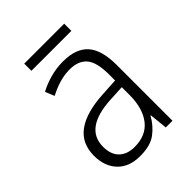

<svg xmlns="http://www.w3.org/2000/svg" viewBox="-194 -759 870 870"><g transform="rotate(-45 241.5 -324.0)"><path d="M246 -541Q329 -541 368 -497Q407 -453 407 -358V0H364L355 -87H353Q329 -44 292.5 -17Q256 10 191 10Q120 10 81.5 -31Q43 -72 43 -139Q43 -219 100.5 -260.5Q158 -302 268 -308L352 -313V-352Q352 -430 324.5 -462Q297 -494 242 -494Q209 -494 176 -484.5Q143 -475 109 -457L91 -501Q124 -519 164 -530Q204 -541 246 -541ZM274 -266Q101 -256 101 -139Q101 -89 128 -63Q155 -37 202 -37Q275 -37 313 -85Q351 -133 352 -217V-270ZM371 -658V-612H115V-658Z"/></g></svg>

Font: Noto Sans Arabic UI SmCn Lt
Style: Regular
Weight: 300
Width: 4
Designer: Monotype Design Team, Nadine Chahine and Nizar Qandah
Foundry: Monotype Imaging Inc.
Version: Version 2.010; ttfautohint (v1.8.4.7-5d5b)